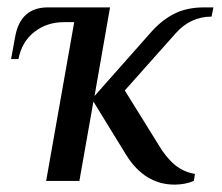

<svg xmlns="http://www.w3.org/2000/svg" viewBox="-20 -490 601 520"><path d="M322 -70 233 -215 195 0H105L181 -430H153Q107 -430 73 -403.5Q39 -377 30 -330H10L21 -390Q35 -470 110 -470H278L236 -230L391 -405Q420 -437 453.5 -453.5Q487 -470 533 -470H558L553 -445Q496 -445 456 -400L318 -245L408 -100Q429 -64 453 -44Q477 -24 508 -19L505 0Q481 10 453 10Q372 10 322 -70Z"/></svg>

Font: Philosopher
Style: Italic
Weight: 400
Italic angle: -10°
Designer: Jovanny Lemonad
Foundry: Jovanny Lemonad
Version: Version 2.000